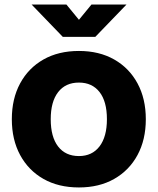

<svg xmlns="http://www.w3.org/2000/svg" viewBox="-20 -814 693 844"><path d="M327 10Q237 10 171 -27.5Q105 -65 68.5 -132.5Q32 -200 32 -290Q32 -380 68.5 -447.5Q105 -515 171 -552.5Q237 -590 327 -590Q416 -590 482 -552.5Q548 -515 584.5 -447.5Q621 -380 621 -290Q621 -200 584.5 -132.5Q548 -65 482 -27.5Q416 10 327 10ZM327 -128Q385 -128 417.5 -170.5Q450 -213 450 -290Q450 -368 417.5 -409.5Q385 -451 327 -451Q268 -451 235.5 -409Q203 -367 203 -290Q203 -212 235.5 -170Q268 -128 327 -128ZM256 -652 119 -794H272L327 -727L382 -794H536L399 -652Z"/></svg>

Font: BDO Grotesk ExtraBold
Style: Regular
Weight: 800
Designer: Deni Anggara
Foundry: Lokal Container
Version: Version 2.000